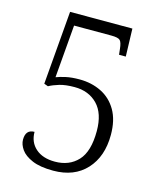

<svg xmlns="http://www.w3.org/2000/svg" viewBox="-109 -793 732 881"><g transform="rotate(15 256.5 -352.0)"><path d="M227 10Q165 10 127.5 -6Q90 -22 73.5 -45.5Q57 -69 57 -92Q57 -140 99 -140Q99 -91 132.5 -61.5Q166 -32 224 -32Q292 -32 333 -76Q374 -120 374 -217Q374 -301 332.5 -343.5Q291 -386 224 -386Q181 -386 152.5 -377.5Q124 -369 104 -358L85 -365L114 -714H410L414 -582H382L379 -609Q376 -639 367 -648.5Q358 -658 325 -658H148L127 -407Q145 -414 172 -420Q199 -426 237 -426Q294 -426 340.5 -403Q387 -380 414 -333.5Q441 -287 441 -217Q441 -114 384 -52Q327 10 227 10Z"/></g></svg>

Font: Noto Serif Hebrew SemiCondensed Light
Style: Regular
Weight: 300
Width: 4
Designer: Monotype Design Team
Foundry: Monotype Imaging Inc.
Version: Version 2.004; ttfautohint (v1.8.4.7-5d5b)